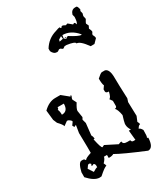

<svg xmlns="http://www.w3.org/2000/svg" viewBox="-207 -899 858 1002"><g transform="rotate(-30 222.0 -398.0)"><path d="M87.4 16.6Q56.6 15.6 19.5 -25.4V-54.7Q31.7 -107.9 50.3 -107.9H56.6Q68.8 -107.9 68.8 -100.1H75.2Q75.2 -106.4 112.3 -118.7V-154.8Q112.3 -160.6 110.8 -238.8L118.2 -284.2L106 -278.3L99.6 -290L112.3 -307.6Q112.3 -315.9 93.8 -325.2H87.4L63 -307.6Q63 -316.9 38.1 -342.8L28.3 -366.2L22 -425.3Q56.6 -459.5 94.7 -459.5H126L168 -425.3Q168 -431.2 173.8 -431.2V-425.3Q168 -413.6 168 -407.7L180.2 -383.8Q161.6 -354.5 161.6 -342.8L168 -301.8L161.6 -290L168 -266.6L160.2 -195.8Q166.5 -185.5 166.5 -172.4H160.2Q172.4 -113.8 180.2 -113.8L192.4 -119.6L261.7 -84.5Q273.9 -90.3 280.3 -90.3Q280.3 -72.8 305.2 -72.8H323.7Q325.7 -61 335.9 -61H348.1L342.3 -119.6H354.5Q342.3 -138.7 342.3 -154.8V-160.6Q343.8 -172.4 354.5 -206.5Q348.1 -243.2 335.9 -254.9Q348.1 -254.9 348.1 -266.6V-295.9L335.9 -313.5Q346.2 -313.5 354.5 -348.6Q335.9 -348.6 335.9 -360.4V-372.1L348.1 -389.6Q342.3 -400.4 342.3 -433.1Q365.7 -454.6 373 -454.6H391.6Q416 -448.2 416 -396Q416 -358.9 419.9 -270L413.6 -250.5L416 -166.5L403.8 -137.2Q410.2 -126 410.2 -119.6Q400.9 -119.6 391.6 -102.1Q400.4 -102.1 410.2 -84.5Q410.2 -43 406.2 -43Q406.2 -37.1 412.1 -37.1Q409.7 21.5 377.9 21.5Q252.9 -30.3 210.9 -54.7Q200.2 -48.8 186.5 -48.8H180.2V-66.9H161.6Q161.6 -56.6 143.1 -37.1Q149.4 -25.9 149.4 -19.5Q138.7 -19.5 99.6 15.6ZM81.5 -411.6Q81.5 -399.4 75.2 -399.4Q81.5 -389.2 81.5 -366.2Q119.1 -366.2 119.1 -411.6ZM76.7 -24.4Q96.7 -37.1 104 -37.1V-48.8Q102.5 -60.1 93.3 -61Q92.3 -56.6 81.5 -56.6L85.9 -68.4L78.6 -73.7H73.2Q68.4 -73.7 56.6 -54.7Z M420.4 -816.9H428.2Q434.6 -816.9 439.5 -794.4L435.5 -786.6L439.5 -771.5L435.5 -756.3L439.5 -737.3Q428.2 -719.7 428.2 -714.8L435.5 -699.7L428.2 -684.6Q435.5 -671.9 435.5 -661.6Q428.2 -652.3 428.2 -646.5Q435.5 -634.3 435.5 -624L413.1 -601.1H390.1Q355.5 -650.4 333.5 -650.4Q333.5 -662.6 284.2 -669.4H272.9L261.2 -661.6H257.8L246.1 -669.4H238.8Q229.5 -661.6 223.6 -661.6Q203.6 -661.6 193.4 -684.6V-699.7Q221.7 -746.1 272.9 -760.3Q292 -767.6 299.3 -767.6Q300.3 -760.3 307.1 -760.3Q307.1 -767.6 318.4 -767.6L333.5 -760.3Q340.8 -764.2 344.7 -764.2L367.7 -745.1L375 -749Q382.8 -749 382.8 -737.3Q392.1 -737.3 394 -775.4L390.1 -790.5Q397.9 -816.9 420.4 -816.9ZM291.5 -725.1 288.1 -706.1 299.3 -698.2 310.5 -706.1H314.5Q362.3 -675.8 378.9 -675.8V-679.7Q340.3 -725.1 291.5 -725.1ZM265.1 -713.4 261.7 -702.6 284.2 -707 282.2 -723.6ZM304.7 -706.5 299.8 -702.6 293.9 -706.5Z"/></g></svg>

Font: Truetypewriter PolyglOTT
Style: Regular
Weight: 400
Designer: Sergey Beatoff a.k.a. Sam_T
Version: Version 3.76